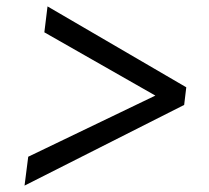

<svg xmlns="http://www.w3.org/2000/svg" viewBox="-20 -622 652 600"><path d="M555.5 -294.1 56.7 -42 68.2 -132.2 465.5 -323.3 118.6 -521 128.5 -602 562.1 -349.2Z"/></svg>

Font: Merriweather 7pt Light
Style: Italic
Weight: 300
Italic angle: -7.8°
Designer: Eben Sorkin
Foundry: Eben Sorkin
Version: Version 2.200;gftools[0.9.31]